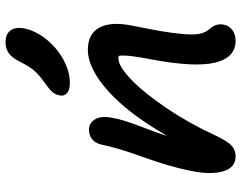

<svg xmlns="http://www.w3.org/2000/svg" viewBox="-106 -764 845 672"><g transform="rotate(-90 316.0 -427.5)"><path d="M362.8 -605Q337.9 -605 326.4 -615Q314.9 -625 318.8 -642.1Q321.8 -656.7 331.8 -667.5Q341.8 -678.2 365.2 -694.8Q392.6 -714.4 406.7 -731.4Q420.9 -748.5 436 -778.8Q450.2 -807.6 466.3 -818.8Q482.4 -830.1 503.9 -830.1Q533.7 -830.1 546.1 -812.5Q558.6 -794.9 553.2 -765.1Q544.4 -723.1 513.4 -685.5Q482.4 -647.9 441.7 -626.5Q400.9 -605 362.8 -605ZM509.8 -24.9Q450.7 -24.9 433.3 -96.7Q416 -168.5 444.8 -320.8Q461.9 -407.2 457 -434.1Q455.6 -434.1 452.6 -434.6Q449.7 -435.1 448.2 -435.1Q421.4 -435.1 375.5 -391.6Q329.6 -348.1 275.6 -268.8Q221.7 -189.5 179.2 -97.2Q159.2 -54.7 143.8 -39.8Q128.4 -24.9 105 -24.9Q64.9 -24.9 52.5 -70.1Q40 -115.2 55.2 -185.1Q69.3 -255.9 101.8 -345.7Q134.3 -435.5 146 -492.2Q149.9 -513.7 163.8 -525.9Q177.7 -538.1 199.2 -538.1Q221.7 -538.1 234.9 -516.8Q248 -495.6 240.2 -457Q234.9 -422.4 210.7 -359.6Q186.5 -296.9 176.8 -264.2Q252.9 -397.9 332.8 -470Q412.6 -542 478 -542Q534.7 -542 556.2 -501.2Q577.6 -460.4 563 -388.2Q549.3 -319.8 543.2 -283.9Q537.1 -248 533.4 -209.7Q529.8 -171.4 534.4 -150.1Q539.1 -128.9 551.8 -115.2Q572.3 -91.8 565.9 -64.9Q562 -46.9 546.9 -35.9Q531.7 -24.9 509.8 -24.9Z"/></g></svg>

Font: Shantell Sans Bouncy
Style: Italic
Weight: 500
Italic angle: -11.31°
Designer: Stephen Nixon, Anya Danilova, Shantell Martin
Foundry: Arrow Type
Version: Version 1.006;[9816181b4]